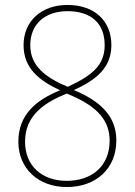

<svg xmlns="http://www.w3.org/2000/svg" viewBox="-20 -744 545 774"><path d="M252 -724C146 -724 75 -658 75 -562C75 -468 139 -419 222 -380C124 -340 54 -281 54 -173C54 -65 134 10 249 10C366 10 449 -63 449 -178C449 -278 382 -337 278 -381C368 -422 429 -471 429 -562C429 -661 360 -724 252 -724ZM252 -699C346 -699 402 -651 402 -562C402 -479 348 -438 253 -394C160 -433 102 -480 102 -562C102 -648 163 -699 252 -699ZM81 -173C81 -277 156 -329 249 -367L272 -357C374 -312 422 -257 422 -177C422 -76 352 -15 249 -15C149 -15 81 -75 81 -173Z"/></svg>

Font: Noto Sans Thai Looped SemiCondensed Thin
Style: Regular
Weight: 100
Width: 4
Designer: Sasikarn Vongin, Ben Mitchell
Foundry: The Fontpad Ltd
Version: Version 1.001